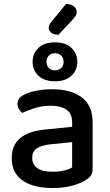

<svg xmlns="http://www.w3.org/2000/svg" viewBox="-20 -931 551 966"><path d="M245 -67Q280 -67 306 -74Q332 -81 343 -89V-216L234 -205Q188 -200 165 -184.5Q142 -169 142 -137Q142 -104 167 -85.5Q192 -67 245 -67ZM243 -482Q336 -482 391 -441.5Q446 -401 446 -314V-81Q446 -58 435.5 -45.5Q425 -33 407 -22Q381 -7 340 4Q299 15 245 15Q148 15 93.5 -23Q39 -61 39 -135Q39 -201 81.5 -236Q124 -271 204 -279L343 -293V-315Q343 -359 314.5 -379Q286 -399 235 -399Q195 -399 158 -388Q121 -377 92 -363Q82 -371 75 -382.5Q68 -394 68 -408Q68 -425 76.5 -436Q85 -447 103 -455Q131 -469 167 -475.5Q203 -482 243 -482ZM144 -620Q144 -662 173.5 -690Q203 -718 256 -718Q310 -718 339.5 -690Q369 -662 369 -620Q369 -578 339.5 -550Q310 -522 256 -522Q203 -522 173.5 -550Q144 -578 144 -620ZM214 -620Q214 -600 226 -588.5Q238 -577 256 -577Q275 -577 287.5 -588.5Q300 -600 300 -620Q300 -640 287.5 -651.5Q275 -663 256 -663Q238 -663 226 -651.5Q214 -640 214 -620ZM312 -911Q338 -911 352 -898.5Q366 -886 366 -872Q366 -858 358.5 -848.5Q351 -839 339 -825L274 -756Q251 -756 238 -766.5Q225 -777 225 -791Q225 -805 239 -822Z"/></svg>

Font: Baloo Tammudu 2 Medium
Style: Regular
Weight: 500
Designer: Maithili Shingre, Omkar Shende and Ek Type
Foundry: Ek Type
Version: Version 1.640;hotconv 1.0.111;makeotfexe 2.5.65597; ttfautoh